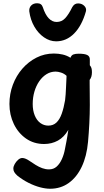

<svg xmlns="http://www.w3.org/2000/svg" viewBox="-20 -881 637 1180"><path d="M38 -242Q38 -304 59 -360Q80 -416 117.5 -459Q155 -502 204.5 -527Q254 -552 311 -552Q339 -552 365 -546Q391 -540 413 -526Q419 -542 431.5 -546.5Q444 -551 464 -551Q501 -551 517 -542.5Q533 -534 532 -514V-480Q539 -472 542 -462.5Q545 -453 545 -437Q545 -407 531 -390V-367Q531 -338 531.5 -307.5Q532 -277 532 -236Q532 -182 529 -122.5Q526 -63 521 -9Q513 79 482.5 143.5Q452 208 402.5 243.5Q353 279 288 279Q260 279 226 270Q192 261 156 243Q120 225 86 198Q74 187 68 177Q62 167 62 155Q62 142 70.5 127Q79 112 91.5 101Q104 90 117 90Q127 90 138.5 95Q150 100 160 107Q179 120 199 132.5Q219 145 239.5 152.5Q260 160 281 160Q309 160 328 143Q347 126 360 97.5Q373 69 379 36Q385 6 388.5 -13Q392 -32 394.5 -47.5Q397 -63 400 -83Q374 -38 336 -17Q298 4 251 4Q188 4 140 -29.5Q92 -63 65 -119Q38 -175 38 -242ZM277 -109Q307 -109 327 -128Q347 -147 359.5 -182.5Q372 -218 380 -265Q382 -279 383.5 -301.5Q385 -324 386 -348.5Q387 -373 388 -391.5Q389 -410 389 -415Q374 -429 355 -435Q336 -441 322 -441Q292 -441 266.5 -425.5Q241 -410 221.5 -382Q202 -354 191.5 -318Q181 -282 181 -242Q181 -202 193.5 -171.5Q206 -141 228 -125Q250 -109 277 -109ZM325 -627Q286 -627 250.5 -651.5Q215 -676 191 -717.5Q167 -759 160 -811Q158 -833 171.5 -847Q185 -861 208 -861Q222 -861 230.5 -855Q239 -849 243 -837Q258 -791 279.5 -768.5Q301 -746 328 -746Q359 -746 380.5 -769Q402 -792 424 -837Q431 -849 439.5 -854.5Q448 -860 460 -860Q483 -860 498 -845Q513 -830 508 -811Q483 -723 435.5 -675Q388 -627 325 -627Z"/></svg>

Font: Playpen Sans SemiBold
Style: Regular
Weight: 600
Designer: Laura Meseguer, Veronika Burian, José Scaglione
Foundry: TypeTogether
Version: Version 1.001